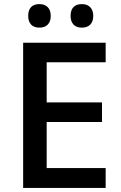

<svg xmlns="http://www.w3.org/2000/svg" viewBox="-20 -924 597 944"><path d="M499.5 0H93.8V-713.9H499.5V-617.7H209.5V-420.4H481.4V-324.2H209.5V-97.7H499.5ZM327.1 -845.7Q327.1 -874.5 341.3 -889.2Q355.5 -903.8 382.3 -903.8Q409.2 -903.8 423.8 -888.4Q438.5 -873 438.5 -845.7Q438.5 -818.4 423.8 -803.2Q409.2 -788.1 382.3 -788.1Q356 -788.1 341.6 -803.2Q327.1 -818.4 327.1 -845.7ZM118.7 -845.7Q118.7 -874.5 132.8 -889.2Q147 -903.8 173.8 -903.8Q200.2 -903.8 214.8 -888.7Q229.5 -873.5 229.5 -845.7Q229.5 -818.4 214.8 -803.2Q200.2 -788.1 173.8 -788.1Q147.5 -788.1 133.1 -803Q118.7 -817.9 118.7 -845.7Z"/></svg>

Font: Viking Open Sans Light
Style: Bold
Weight: 600
Foundry: Ascender Corporation
Version: Version 2.001